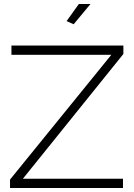

<svg xmlns="http://www.w3.org/2000/svg" viewBox="-20 -937 667 957"><path d="M347 -816 312 -832 373 -917H431ZM30 -42 535 -664H37V-710H595V-668L94 -46H593V0H30Z"/></svg>

Font: Raleway-v4020 Light
Style: Regular
Weight: 300
Designer: Matt McInerney, Pablo Impallari, Rodrigo Fuenzalida
Foundry: Matt McInerney, Pablo Impallari, Rodrigo Fuenzalida
Version: Version 4.020;PS 004.020;hotconv 1.0.88;makeotf.lib2.5.64775